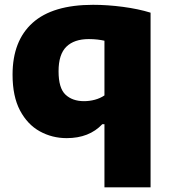

<svg xmlns="http://www.w3.org/2000/svg" viewBox="-20 -578 720 818"><path d="M425 220V-49H416Q360 10.5 264 10.5Q202 10.5 149.5 -18.5Q97 -47.5 65.2 -107.5Q33.5 -167.5 33.5 -260Q33.5 -404 119 -480.8Q204.5 -557.5 376.5 -557.5Q437.5 -557.5 503.8 -548.8Q570 -540 621.5 -524V220ZM338 -147Q361 -147 383.8 -153Q406.5 -159 425 -171.5V-404.5Q412 -407.5 395 -409.5Q378 -411.5 358.5 -411.5Q296 -411.5 262.8 -379Q229.5 -346.5 229.5 -274.5Q229.5 -202.5 259 -174.8Q288.5 -147 338 -147Z"/></svg>

Font: Encode Sans SemiExpanded SemiExpanded ExtraBold
Style: Regular
Weight: 800
Width: 6
Designer: Multiple Designers
Foundry: Impallari Type
Version: Version 3.000; ttfautohint (v1.8.3) -l 8 -r 50 -G 200 -x 14 